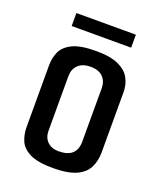

<svg xmlns="http://www.w3.org/2000/svg" viewBox="-115 -660 614 737"><g transform="rotate(20 192.0 -291.0)"><path d="M188 4Q126 4 94 -12Q62 -28 51 -53.5Q40 -79 40 -109V-362Q40 -392 51.5 -417.5Q63 -443 95.5 -459Q128 -475 192 -475Q251 -475 284 -459.5Q317 -444 330.5 -418.5Q344 -393 344 -363V-116Q344 -82 330.5 -54.5Q317 -27 283 -11.5Q249 4 188 4ZM187 -64Q260 -64 260 -130V-348Q260 -376 243 -393.5Q226 -411 192 -411Q159 -411 141.5 -393.5Q124 -376 124 -348V-125Q124 -97 141 -80.5Q158 -64 187 -64ZM70 -533V-586H313V-533Z"/></g></svg>

Font: Smooch Sans SemiBold
Style: Bold
Weight: 600
Designer: Robert E. Leuschke
Foundry: Robert E. Leuschke
Version: Version 1.010; ttfautohint (v1.8.3)